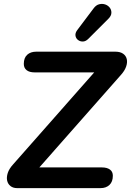

<svg xmlns="http://www.w3.org/2000/svg" viewBox="-20 -972 676 992"><path d="M69 0Q48 0 34.5 -10.5Q21 -21 17 -38.5Q13 -56 20 -78Q27 -100 48 -123L503 -639L505 -598H159Q132 -598 117.5 -609.5Q103 -621 103 -642Q103 -673 120.5 -689Q138 -705 167 -705H576Q601 -705 616 -694.5Q631 -684 635 -666.5Q639 -649 631.5 -627.5Q624 -606 604 -584L148 -67L145 -107H506Q533 -107 548 -96Q563 -85 563 -64Q563 -33 545.5 -16.5Q528 0 499 0ZM436 -771Q423 -758 408.5 -757.5Q394 -757 383 -765.5Q372 -774 370 -787.5Q368 -801 378 -815L463 -928Q476 -946 492.5 -950Q509 -954 523.5 -949Q538 -944 547 -932.5Q556 -921 555.5 -905.5Q555 -890 540 -875Z"/></svg>

Font: Nunito ExtraLight
Style: Italic
Weight: 200
Italic angle: -9°
Designer: Vernon Adams
Foundry: Vernon Adams
Version: Version 3.602